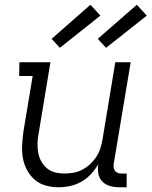

<svg xmlns="http://www.w3.org/2000/svg" viewBox="-20 -783 640 811"><path d="M228 8Q199 8 172.5 0.5Q146 -7 126.5 -24Q107 -41 94 -65Q81 -89 76.5 -116Q72 -143 73.5 -171Q75 -199 79 -228L118 -462H61L62 -520H193L143 -218Q139 -198 138.5 -177.5Q138 -157 141.5 -137.5Q145 -118 154.5 -101Q164 -84 178.5 -72Q193 -60 212.5 -55Q232 -50 252 -50Q271 -50 290.5 -53.5Q310 -57 328 -66.5Q346 -76 361 -90Q376 -104 387 -121Q398 -138 404 -157Q410 -176 413 -194L467 -520H532L460 -89Q459 -81 460.5 -73.5Q462 -66 466.5 -60.5Q471 -55 478 -52.5Q485 -50 493 -50H515V8H483Q463 8 444 2.5Q425 -3 412 -16.5Q399 -30 395.5 -49.5Q392 -69 395 -89L396 -91Q383 -68 365 -48.5Q347 -29 324.5 -16Q302 -3 277 2.5Q252 8 228 8ZM428 -581 393 -619 558 -763 600 -717ZM233 -581 198 -619 362 -763 404 -717Z"/></svg>

Font: Iosevka HT Light Extended
Style: Italic
Weight: 300
Width: 7
Italic angle: -9°
Monospace: yes
Designer: Belleve Invis
Foundry: Belleve Invis
Version: Version 32.3.0; ttfautohint (v1.8.4)